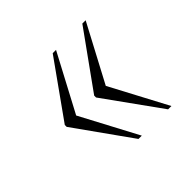

<svg xmlns="http://www.w3.org/2000/svg" viewBox="-102 -556 573 573"><g transform="rotate(-45 184.0 -270.0)"><path d="M308 -89 181 -266V-274L308 -451H322L226 -270L322 -89ZM183 -89 57 -266V-274L183 -451H197L101 -270L197 -89Z"/></g></svg>

Font: Noto Serif Display ExtraCondensed ExtraLight
Style: Regular
Weight: 200
Width: 2
Designer: Monotype Design Team
Foundry: Monotype Imaging Inc.
Version: Version 2.009